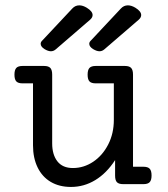

<svg xmlns="http://www.w3.org/2000/svg" viewBox="-20 -703 640 733"><path d="M487.8 -418V-66.4H527.8Q544.4 -66.4 551.5 -58.8Q558.6 -51.3 558.6 -33.2Q558.6 -15.1 551.5 -7.6Q544.4 0 527.8 0H450.2Q433.6 0 426.5 -7.3Q419.4 -14.6 419.4 -32.7V-91.8Q387.2 -42 344 -15.6Q300.8 10.7 251 10.7Q206.5 10.7 173.8 -8.5Q141.1 -27.8 123.5 -64Q106 -100.1 106 -148.4V-384.8H65.9Q49.3 -384.8 42.2 -392.3Q35.2 -399.9 35.2 -418Q35.2 -436 42.2 -443.6Q49.3 -451.2 65.9 -451.2H148.4Q165 -451.2 172.1 -443.6Q179.2 -436 179.2 -418V-155.8Q179.2 -112.3 199.2 -86.9Q219.2 -61.5 258.3 -61.5Q299.8 -61.5 335.7 -85.4Q371.6 -109.4 393.1 -151.4Q414.6 -193.4 414.6 -245.1V-384.8H345.2Q328.6 -384.8 321.5 -392.3Q314.5 -399.9 314.5 -418Q314.5 -436 321.5 -443.6Q328.6 -451.2 345.2 -451.2H457Q473.6 -451.2 480.7 -443.6Q487.8 -436 487.8 -418ZM333.5 -645.5Q333.5 -636.2 324.2 -627.9L192.4 -514.2Q184.1 -507.3 174.3 -507.3Q163.6 -507.3 149.9 -515.6Q135.3 -524.9 135.3 -535.6Q135.3 -542 140.1 -546.9L255.9 -670.4Q267.1 -682.6 282.7 -682.6Q296.4 -682.6 311.5 -673.3Q333.5 -659.7 333.5 -645.5ZM519 -645.5Q519 -636.2 509.8 -627.9L377.9 -514.2Q369.6 -507.3 359.9 -507.3Q349.1 -507.3 335.4 -515.6Q320.8 -524.9 320.8 -535.6Q320.8 -542 325.7 -546.9L441.4 -670.4Q452.6 -682.6 468.3 -682.6Q481.9 -682.6 497.1 -673.3Q519 -659.7 519 -645.5Z"/></svg>

Font: Courier Prime
Style: Regular
Weight: 400
Designer: Alan Dague-Greene, Quote-Unquote Apps
Foundry: Quote-Unquote Apps
Version: Version 3.018